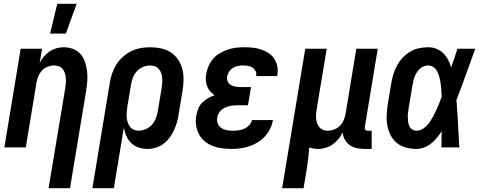

<svg xmlns="http://www.w3.org/2000/svg" viewBox="-20 -777 2540 1012"><path d="M236 215 324 -313Q326 -326 327 -339.5Q328 -353 327 -366Q326 -379 322 -391Q318 -403 311 -412.5Q304 -422 292 -427Q280 -432 267 -432Q249 -432 231.5 -425.5Q214 -419 201.5 -405.5Q189 -392 182 -375Q175 -358 172 -340L116 0H3L89 -520H202L189 -445Q198 -463 211 -478.5Q224 -494 241 -505.5Q258 -517 277 -522.5Q296 -528 315 -528Q341 -528 365 -519Q389 -510 404.5 -492Q420 -474 428 -450Q436 -426 439 -401Q442 -376 440 -350Q438 -324 434 -298L349 215ZM244 -600 282 -757H384L327 -600Z M467 215 559 -342Q563 -367 571.5 -391.5Q580 -416 594 -438Q608 -460 628.5 -478Q649 -496 672.5 -507.5Q696 -519 721 -523.5Q746 -528 771 -528Q800 -528 828.5 -522Q857 -516 880 -501Q903 -486 918.5 -463Q934 -440 941 -413Q948 -386 947.5 -356.5Q947 -327 942 -298L922 -178Q919 -156 913 -134.5Q907 -113 898 -92.5Q889 -72 875 -53Q861 -34 843 -20Q825 -6 802.5 1Q780 8 759 8Q734 8 711 0.5Q688 -7 671.5 -23Q655 -39 645.5 -61Q636 -83 633 -106L580 215ZM710 -88Q729 -88 748.5 -96.5Q768 -105 781.5 -120.5Q795 -136 802 -155Q809 -174 812 -193L832 -313Q834 -327 835 -340.5Q836 -354 835 -367Q834 -380 829.5 -392Q825 -404 817 -413.5Q809 -423 796.5 -427.5Q784 -432 771 -432Q752 -432 732.5 -423.5Q713 -415 699.5 -399.5Q686 -384 679.5 -365Q673 -346 670 -327L652 -220Q650 -206 648.5 -191.5Q647 -177 647.5 -163Q648 -149 652 -135.5Q656 -122 663.5 -111Q671 -100 683.5 -94Q696 -88 710 -88Z M1200 8Q1173 8 1148 4.5Q1123 1 1100 -8Q1077 -17 1058 -33Q1039 -49 1028 -70.5Q1017 -92 1013.5 -117.5Q1010 -143 1015 -169Q1018 -187 1025 -204.5Q1032 -222 1046 -236Q1060 -250 1076.5 -259.5Q1093 -269 1111 -275Q1098 -284 1087.5 -296Q1077 -308 1071.5 -323Q1066 -338 1065 -355Q1064 -372 1067 -389Q1071 -410 1080.5 -431Q1090 -452 1105 -469Q1120 -486 1140.5 -497.5Q1161 -509 1182 -516Q1203 -523 1224.5 -525.5Q1246 -528 1268 -528Q1291 -528 1313.5 -525.5Q1336 -523 1357 -516Q1378 -509 1396 -497Q1414 -485 1425.5 -467.5Q1437 -450 1441.5 -428Q1446 -406 1442 -383L1441 -376H1330V-378Q1333 -392 1326.5 -403.5Q1320 -415 1310 -421.5Q1300 -428 1286.5 -430Q1273 -432 1260 -432Q1246 -432 1232.5 -429Q1219 -426 1207 -418.5Q1195 -411 1187.5 -399Q1180 -387 1177 -373Q1175 -360 1180 -348Q1185 -336 1195.5 -329.5Q1206 -323 1219 -320.5Q1232 -318 1246 -318H1303L1287 -222H1230Q1219 -222 1208.5 -221Q1198 -220 1187 -217Q1176 -214 1165 -209Q1154 -204 1145.5 -196Q1137 -188 1131.5 -177.5Q1126 -167 1125 -157Q1122 -140 1128 -125.5Q1134 -111 1146.5 -102.5Q1159 -94 1175 -91Q1191 -88 1208 -88Q1222 -88 1237.5 -90Q1253 -92 1267.5 -98.5Q1282 -105 1293.5 -117Q1305 -129 1308 -144H1419L1418 -143Q1415 -120 1403.5 -97.5Q1392 -75 1375.5 -57Q1359 -39 1337.5 -26Q1316 -13 1292.5 -5.5Q1269 2 1246 5Q1223 8 1200 8Z M1467 215 1589 -520H1702L1650 -207Q1648 -194 1646.5 -180.5Q1645 -167 1646 -154Q1647 -141 1651 -129Q1655 -117 1662.5 -107.5Q1670 -98 1681.5 -93Q1693 -88 1706 -88Q1724 -88 1741.5 -94.5Q1759 -101 1772 -114.5Q1785 -128 1792 -145Q1799 -162 1802 -180L1858 -520H1971L1903 -108Q1902 -104 1902.5 -100Q1903 -96 1905.5 -93Q1908 -90 1911.5 -89Q1915 -88 1919 -88H1939V8H1903Q1882 8 1861.5 4Q1841 0 1824.5 -11.5Q1808 -23 1797.5 -41Q1787 -59 1787 -80Q1778 -62 1765 -45.5Q1752 -29 1734.5 -16.5Q1717 -4 1697 2Q1677 8 1658 8Q1645 8 1633 6Q1621 4 1610 0Q1608 27 1605 54Q1602 81 1598 107L1580 215Z M2175 8Q2147 8 2120.5 1Q2094 -6 2073.5 -22Q2053 -38 2040.5 -61.5Q2028 -85 2022.5 -111.5Q2017 -138 2018 -166Q2019 -194 2023 -222L2043 -342Q2047 -366 2054.5 -389Q2062 -412 2074 -434Q2086 -456 2104 -474.5Q2122 -493 2143.5 -505.5Q2165 -518 2189 -523Q2213 -528 2237 -528Q2260 -528 2281 -519.5Q2302 -511 2317 -496Q2332 -481 2342 -461.5Q2352 -442 2358 -421Q2367 -446 2375 -470.5Q2383 -495 2391 -520H2485Q2460 -452 2436 -384.5Q2412 -317 2386 -250Q2391 -187 2394 -124.5Q2397 -62 2401 0H2307Q2307 -21 2307 -42.5Q2307 -64 2308 -85Q2296 -67 2282.5 -50.5Q2269 -34 2252 -20.5Q2235 -7 2215 0.5Q2195 8 2175 8ZM2175 -88Q2194 -88 2211 -99.5Q2228 -111 2240 -127Q2252 -143 2261.5 -160.5Q2271 -178 2279 -195.5Q2287 -213 2294.5 -231Q2302 -249 2308 -267Q2308 -284 2306.5 -300.5Q2305 -317 2303 -333.5Q2301 -350 2297 -366Q2293 -382 2286.5 -396.5Q2280 -411 2267 -421.5Q2254 -432 2237 -432Q2225 -432 2213.5 -427.5Q2202 -423 2193 -414.5Q2184 -406 2177 -395Q2170 -384 2165.5 -373Q2161 -362 2158.5 -350Q2156 -338 2154 -327L2134 -207Q2132 -194 2130.5 -182Q2129 -170 2129.5 -157.5Q2130 -145 2131.5 -133.5Q2133 -122 2138 -111.5Q2143 -101 2153 -94.5Q2163 -88 2175 -88Z"/></svg>

Font: Iosevka Oblique
Style: Bold
Weight: 700
Italic angle: -9°
Monospace: yes
Designer: Belleve Invis
Foundry: Belleve Invis
Version: Version 32.5.0; ttfautohint (v1.8.4)